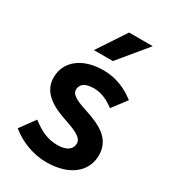

<svg xmlns="http://www.w3.org/2000/svg" viewBox="-180 -810 811 913"><g transform="rotate(30 225.5 -353.5)"><path d="M28 -57C77 -17 149 12 222 12C353 12 423 -56 423 -141C423 -234 345 -267 277 -291C219 -310 172 -325 172 -358C172 -385 192 -406 243 -406C283 -406 318 -390 352 -365L356 -362L415 -440L411 -443C370 -474 314 -503 241 -503C123 -503 51 -442 51 -355C51 -271 127 -233 195 -210C252 -190 304 -173 304 -138C304 -108 281 -85 226 -85C174 -85 132 -105 88 -139L84 -142L24 -60ZM255 -719 152 -563H256L385 -719Z"/></g></svg>

Font: Falling Sky
Style: Med
Weight: 500
Designer: Paul D. Hunt
Foundry: Adobe Systems Incorporated
Version: Version 1.02